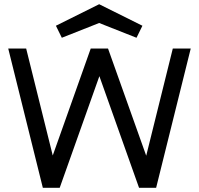

<svg xmlns="http://www.w3.org/2000/svg" viewBox="-20 -890 943 910"><path d="M183 0 19 -660H104L230 -153L410 -660H492L673 -152L799 -660H884L720 0H639L451 -529L263 0ZM450 -870 655 -768 627 -711 450 -781 273 -711 245 -768Z"/></svg>

Font: Lil Grotesk Medium
Style: Regular
Weight: 500
Designer: Bastien Sozeau
Foundry: NBR — Bastien Sozeau
Version: Version 3.003; ttfautohint (v1.8.4.7-5d5b);gftools[0.9.33]